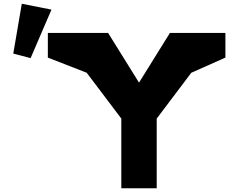

<svg xmlns="http://www.w3.org/2000/svg" viewBox="-20 -1000 1268 1020"><path d="M50.5 -715.3 142.6 -691.3 253.5 -948.9 95.8 -980.1ZM1177.5 -825H1139H882.7L718.5 -561L554.3 -825H280.8H234.2V-694L440.6 -613.5L624.5 -370V0H812.5V-370L996.3 -613.5L1177.5 -694Z"/></svg>

Font: Hussar
Style: BdSuprExt
Weight: 700
Foundry: Cannot Into Space Fonts
Version: Version 2.00